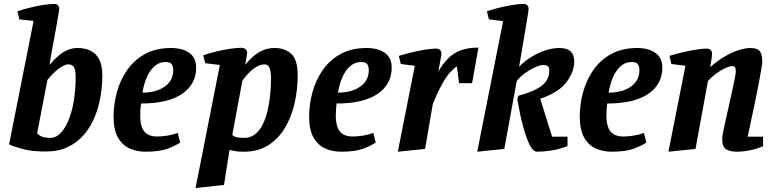

<svg xmlns="http://www.w3.org/2000/svg" viewBox="-20 -758 3934 972"><path d="M211 9Q141 9 94.5 -3.5Q48 -16 26 -27L150 -652L78 -660L68 -701Q98 -711 132.5 -719.5Q167 -728 199.5 -733Q232 -738 255 -738Q268 -738 274 -730.5Q280 -723 280 -713Q280 -708 276 -685.5Q272 -663 266.5 -631Q261 -599 254.5 -564.5Q248 -530 242.5 -500Q237 -470 234 -450.5Q231 -431 231 -430Q255 -458 277.5 -477Q300 -496 324 -505.5Q348 -515 373 -515Q409 -515 437 -502Q465 -489 481.5 -459Q498 -429 498 -376Q498 -324 489 -270Q480 -216 459.5 -166Q439 -116 405.5 -76.5Q372 -37 324 -14Q276 9 211 9ZM234 -60Q264 -60 288 -85.5Q312 -111 329 -154.5Q346 -198 354.5 -253Q363 -308 363 -366Q363 -406 353.5 -419Q344 -432 327 -432Q315 -432 301.5 -425.5Q288 -419 274 -408Q260 -397 246 -382.5Q232 -368 220 -353L168 -83Q178 -72 193.5 -66Q209 -60 234 -60Z M717 10Q672 10 635 -7Q598 -24 576.5 -63Q555 -102 555 -167Q555 -230 572 -292Q589 -354 624.5 -404.5Q660 -455 715 -485Q770 -515 846 -515Q903 -515 938 -490.5Q973 -466 973 -416Q973 -331 901.5 -282.5Q830 -234 694 -234Q692 -217 691 -204.5Q690 -192 690 -172Q690 -139 698 -115.5Q706 -92 725 -79.5Q744 -67 775 -67Q798 -67 825 -71Q852 -75 880 -85L892 -36Q868 -20 827.5 -5Q787 10 717 10ZM701 -289Q770 -289 813.5 -319.5Q857 -350 857 -403Q857 -420 850 -432Q843 -444 817 -444Q775 -444 744.5 -403.5Q714 -363 701 -289Z M970 194 1093 -429 1019 -438 1009 -478Q1039 -489 1075 -497.5Q1111 -506 1145 -511Q1179 -516 1201 -516Q1215 -516 1223 -509Q1231 -502 1231 -491Q1231 -486 1229 -474Q1227 -462 1225 -449.5Q1223 -437 1221 -430Q1242 -455 1264 -474Q1286 -493 1312 -504Q1338 -515 1370 -515Q1422 -515 1454.5 -485.5Q1487 -456 1487 -377Q1487 -305 1471.5 -236Q1456 -167 1423 -111.5Q1390 -56 1338.5 -23Q1287 10 1215 10Q1190 10 1173.5 7.5Q1157 5 1142 1L1114 178ZM1215 -60Q1248 -60 1271.5 -78.5Q1295 -97 1310.5 -128.5Q1326 -160 1335 -199Q1344 -238 1348 -280Q1352 -322 1352 -361Q1352 -376 1350 -392.5Q1348 -409 1341 -420.5Q1334 -432 1319 -432Q1304 -432 1288.5 -425Q1273 -418 1258.5 -406Q1244 -394 1231 -379.5Q1218 -365 1207 -350L1156 -75Q1167 -65 1182.5 -62.5Q1198 -60 1215 -60Z M1707 10Q1662 10 1625 -7Q1588 -24 1566.5 -63Q1545 -102 1545 -167Q1545 -230 1562 -292Q1579 -354 1614.5 -404.5Q1650 -455 1705 -485Q1760 -515 1836 -515Q1893 -515 1928 -490.5Q1963 -466 1963 -416Q1963 -331 1891.5 -282.5Q1820 -234 1684 -234Q1682 -217 1681 -204.5Q1680 -192 1680 -172Q1680 -139 1688 -115.5Q1696 -92 1715 -79.5Q1734 -67 1765 -67Q1788 -67 1815 -71Q1842 -75 1870 -85L1882 -36Q1858 -20 1817.5 -5Q1777 10 1707 10ZM1691 -289Q1760 -289 1803.5 -319.5Q1847 -350 1847 -403Q1847 -420 1840 -432Q1833 -444 1807 -444Q1765 -444 1734.5 -403.5Q1704 -363 1691 -289Z M1994 10 2080 -425 2009 -434 1999 -475Q2027 -484 2062.5 -492.5Q2098 -501 2131.5 -506.5Q2165 -512 2187 -512Q2201 -512 2208 -504.5Q2215 -497 2215 -485Q2215 -482 2211.5 -463.5Q2208 -445 2204.5 -425.5Q2201 -406 2199 -396Q2223 -437 2250.5 -464Q2278 -491 2314.5 -504Q2351 -517 2402 -517L2370 -337H2304L2293 -422Q2277 -412 2258.5 -391.5Q2240 -371 2218.5 -333Q2197 -295 2171 -231L2132 -4Z M2396 10 2527 -651 2455 -660 2445 -701Q2497 -718 2548 -728Q2599 -738 2630 -738Q2644 -738 2650 -730.5Q2656 -723 2656 -713Q2656 -707 2651.5 -679Q2647 -651 2640 -609Q2633 -567 2624.5 -517.5Q2616 -468 2608 -420Q2621 -435 2643 -451.5Q2665 -468 2692.5 -482.5Q2720 -497 2751 -506Q2782 -515 2812 -515Q2850 -515 2868.5 -498Q2887 -481 2887 -446Q2887 -395 2848 -342.5Q2809 -290 2715 -258L2775 -66H2853V-18Q2805 -1 2767.5 4.5Q2730 10 2698 10Q2684 10 2671 -9Q2658 -28 2647 -58.5Q2636 -89 2627 -122.5Q2618 -156 2612 -186.5Q2606 -217 2602.5 -236Q2599 -255 2599 -255L2604 -273Q2662 -289 2696.5 -307.5Q2731 -326 2746 -349Q2761 -372 2761 -400Q2761 -416 2753.5 -422.5Q2746 -429 2732 -429Q2714 -429 2688.5 -417.5Q2663 -406 2638 -388Q2613 -370 2596 -348L2533 -4Z M3077 10Q3032 10 2995 -7Q2958 -24 2936.5 -63Q2915 -102 2915 -167Q2915 -230 2932 -292Q2949 -354 2984.5 -404.5Q3020 -455 3075 -485Q3130 -515 3206 -515Q3263 -515 3298 -490.5Q3333 -466 3333 -416Q3333 -331 3261.5 -282.5Q3190 -234 3054 -234Q3052 -217 3051 -204.5Q3050 -192 3050 -172Q3050 -139 3058 -115.5Q3066 -92 3085 -79.5Q3104 -67 3135 -67Q3158 -67 3185 -71Q3212 -75 3240 -85L3252 -36Q3228 -20 3187.5 -5Q3147 10 3077 10ZM3061 -289Q3130 -289 3173.5 -319.5Q3217 -350 3217 -403Q3217 -420 3210 -432Q3203 -444 3177 -444Q3135 -444 3104.5 -403.5Q3074 -363 3061 -289Z M3364 10 3450 -425 3379 -434 3369 -475Q3399 -485 3434.5 -493Q3470 -501 3502.5 -506.5Q3535 -512 3557 -512Q3571 -512 3578 -504.5Q3585 -497 3585 -486Q3585 -481 3583 -467.5Q3581 -454 3579 -440Q3577 -426 3575 -418Q3614 -452 3651.5 -473.5Q3689 -495 3722 -505Q3755 -515 3777 -515Q3815 -515 3827 -498Q3839 -481 3839 -448Q3839 -437 3834 -407Q3829 -377 3821 -334.5Q3813 -292 3803 -244.5Q3793 -197 3783 -150.5Q3773 -104 3765 -66H3843V-18Q3815 -5 3778.5 2.5Q3742 10 3710 10Q3676 10 3656 -2.5Q3636 -15 3636 -56Q3636 -65 3641 -90.5Q3646 -116 3654 -151Q3662 -186 3670.5 -225Q3679 -264 3687 -299.5Q3695 -335 3700 -361.5Q3705 -388 3705 -398Q3705 -406 3702.5 -414.5Q3700 -423 3686 -423Q3673 -423 3650.5 -412.5Q3628 -402 3605 -385Q3582 -368 3564 -348L3501 -4Z"/></svg>

Font: Manuale
Style: Italic
Weight: 400
Italic angle: -11°
Designer: Eduardo Tunni / Pablo Cosgaya
Foundry: Eduardo Tunni / Pablo Cosgaya
Version: Version 1.002